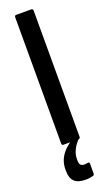

<svg xmlns="http://www.w3.org/2000/svg" viewBox="-165 -687 514 910"><g transform="rotate(-20 92.0 -231.5)"><path d="M54 0Q46 0 46 -10V-645Q46 -655 54 -655H130Q139 -655 139 -645V-10Q139 0 130 0ZM98 192Q60 192 41.5 175Q23 158 23 122V112Q23 70 49.5 36Q76 2 124 -21L134 -9L135 -4Q115 14 103 38Q91 62 91 83V92Q91 109 97 115.5Q103 122 115 122Q120 122 124.5 121.5Q129 121 134 120Q142 119 142 128V177Q142 185 135 187Q126 189 116.5 190.5Q107 192 98 192Z"/></g></svg>

Font: Sofia Sans Extra Condensed SemiBold
Style: Regular
Weight: 600
Designer: Botio Nikoltchev, Ani Petrova
Foundry: lettersoup
Version: Version 4.101